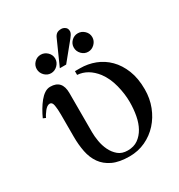

<svg xmlns="http://www.w3.org/2000/svg" viewBox="-161 -772 833 892"><g transform="rotate(-30 255.5 -326.0)"><path d="M403 -557Q403 -537 388 -522Q373 -507 353 -507Q333 -507 318.5 -522Q304 -537 304 -557Q304 -577 318.5 -591.5Q333 -606 353 -606Q373 -606 388 -591.5Q403 -577 403 -557ZM259 -639Q264 -650 272.5 -656Q281 -662 297 -662Q307 -662 317 -655Q327 -648 327 -633Q327 -624 319.5 -613Q312 -602 300 -588L234 -507H200ZM204 -557Q204 -537 189 -522Q174 -507 154 -507Q134 -507 119.5 -522Q105 -537 105 -557Q105 -577 119.5 -591.5Q134 -606 154 -606Q174 -606 189 -591.5Q204 -577 204 -557ZM281 -460Q323 -460 361 -445.5Q399 -431 428.5 -401.5Q458 -372 475.5 -328Q493 -284 493 -225Q493 -176 476.5 -133.5Q460 -91 431 -59Q402 -27 362.5 -8.5Q323 10 277 10Q222 10 187 -6.5Q152 -23 132 -51.5Q112 -80 104.5 -118Q97 -156 97 -198V-318Q97 -347 93.5 -367.5Q90 -388 77 -388Q69 -388 62 -383Q55 -378 49 -370.5Q43 -363 37.5 -354.5Q32 -346 29 -339L15 -345Q24 -365 35.5 -384.5Q47 -404 60 -420Q73 -436 87.5 -445.5Q102 -455 118 -455Q181 -455 181 -385V-174Q181 -153 185.5 -126Q190 -99 201.5 -75Q213 -51 232.5 -34.5Q252 -18 283 -18Q316 -18 338.5 -34Q361 -50 375.5 -76Q390 -102 396.5 -136.5Q403 -171 403 -209Q403 -252 391 -299.5Q379 -347 353 -382Q311 -436 254 -440V-460Z"/></g></svg>

Font: STIXGeneralUnicodeRegular
Style: Regular
Weight: 400
Designer: MicroPress Inc., with final additions and corrections provided by Coen Hoffman, Elsevier (retired)
Version: Version 1.1.0